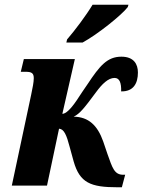

<svg xmlns="http://www.w3.org/2000/svg" viewBox="-20 -786 604 813"><path d="M261 -606H330C394 -641 495 -722 521 -756L524 -766H372C345 -721 297 -657 264 -619ZM478 7H496L510 -46H502C464 -46 456 -75 435 -134L417 -187C393 -255 355 -291 292 -292C318 -304 338 -330 387 -396C412 -430 438 -456 465 -456C486 -456 494 -436 493 -399C545 -398 564 -433 564 -479C564 -514 547 -546 494 -546C434 -546 402 -507 351 -430C336 -408 320 -385 304 -360C278 -322 258 -304 244 -304L297 -536H81L68 -482H89C114 -482 123 -476 123 -455C123 -437 118 -415 112 -385L30 0H179L230 -241C251 -240 262 -214 275 -164L292 -102C318 -12 363 7 478 7Z"/></svg>

Font: Noto Serif Condensed Extra
Style: Italic
Weight: 800
Width: 3
Italic angle: -12°
Designer: Monotype Design Team
Foundry: Monotype Imaging Inc.
Version: Version 1.901